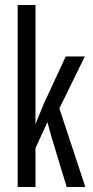

<svg xmlns="http://www.w3.org/2000/svg" viewBox="-20 -749 374 769"><path d="M50.8 0V-729H122.1V-252L155.8 -334L243.2 -522.9H319.8L217.8 -314.9L321.8 0H247.1L186 -201.2L169.9 -259.8L122.1 -155.8V0Z"/></svg>

Font: Lumene Sans Condensed
Style: Regular
Weight: 400
Width: 3
Designer: Deni Anggara
Version: Version 1.003;Glyphs 3.1.2 (3151)